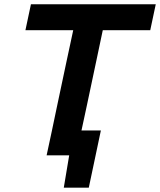

<svg xmlns="http://www.w3.org/2000/svg" viewBox="-20 -733 755 906"><path d="M200 0Q212.5 -57.5 224 -111.8Q235.5 -166 249.5 -233.5L296 -453Q304.5 -491.5 311.5 -525Q318.5 -558.5 325.5 -590.5H100L126 -713H715L689 -590.5H465Q458.5 -558.5 451.2 -525Q444 -491.5 436 -453L389.5 -233.5Q382.5 -201.5 376.5 -173Q370.5 -144.5 364.5 -117.5H456Q449 -83.5 441.5 -48.8Q434 -14 427 20Q420 53 413 86.2Q406 119.5 399 152.5H281L306.5 0Z"/></svg>

Font: Commissioner SemiBold
Style: Italic
Weight: 600
Italic angle: -12°
Designer: Kostas Bartsokas
Foundry: Kostas Bartsokas
Version: Version 1.000; ttfautohint (v1.8.3)